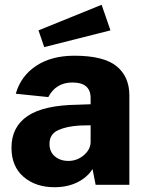

<svg xmlns="http://www.w3.org/2000/svg" viewBox="-20 -773 609 803"><path d="M28 -155Q28 -242 95 -287.5Q162 -333 303 -335L359 -337V-363Q359 -428 283 -428Q214 -428 182 -367L46 -381Q67 -455 131 -497.5Q195 -540 291 -540Q413 -540 467 -496.5Q521 -453 521 -374V0H380L367 -66Q345 -31 303.5 -10.5Q262 10 208 10Q129 10 78.5 -33.5Q28 -77 28 -155ZM359 -178V-249L314 -248Q259 -245 223 -228.5Q187 -212 187 -171Q187 -138 209.5 -119Q232 -100 266 -100Q302 -100 330 -123.5Q358 -147 359 -178ZM442 -646 165 -576 141 -646 405 -753Z"/></svg>

Font: Morrison
Style: Bold
Weight: 700
Designer: Pablo Impallari, Rodrigo Fuenzalida (Modified by Dan O. Williams)
Version: Version 0.03;June 6, 2019;FontCreator 11.5.0.2425 64-bit; tt